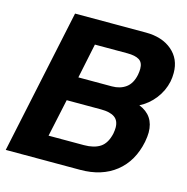

<svg xmlns="http://www.w3.org/2000/svg" viewBox="-104 -798 874 897"><g transform="rotate(15 333.5 -349.5)"><path d="M150 -699H493Q571 -699 619 -658.5Q667 -618 667 -550Q667 -528 663 -508Q653 -461 623 -422.5Q593 -384 551 -363Q626 -333 626 -251Q626 -232 621 -205Q601 -107 533.5 -53.5Q466 0 362 0H2ZM404 -415Q444 -415 471.5 -435Q499 -455 508 -499Q511 -516 511 -528Q511 -559 491.5 -571Q472 -583 434 -583H277L242 -415ZM349 -116Q398 -116 427.5 -135.5Q457 -155 468 -204Q471 -221 471 -233Q471 -267 449 -282.5Q427 -298 383 -298H217L178 -116Z"/></g></svg>

Font: Prompt SemiBold
Style: Italic
Weight: 600
Italic angle: -12°
Designer: Katatrad Team
Foundry: CadsonDemak
Version: Version 1.001